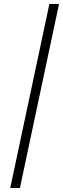

<svg xmlns="http://www.w3.org/2000/svg" viewBox="-20 -718 318 970"><path d="M80.6 231.9H31.7L229.5 -698.2H278.3Z"/></svg>

Font: Linux Biolinum Capitals O
Style: Italic Samll Caps
Weight: 400
Italic angle: -12°
Designer: Philipp H. Poll
Foundry: Philipp H. Poll
Version: Version 0.6.2